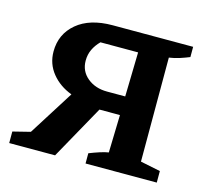

<svg xmlns="http://www.w3.org/2000/svg" viewBox="-82 -627 794 724"><g transform="rotate(15 314.5 -265.0)"><path d="M11 0V-45L79 -62L190 -238Q142 -256 112.5 -292.5Q83 -329 83 -377Q83 -445 133.5 -487.5Q184 -530 273 -530H587V-490Q570 -483 550 -476.5Q530 -470 509 -467V-61L587 -45V0H309V-40Q329 -48 349 -54.5Q369 -61 383 -63L387 -210H307L190 0ZM317 -283H388L392 -456H245Q228 -439 218.5 -419Q209 -399 209 -375Q209 -334 240 -308.5Q271 -283 317 -283Z"/></g></svg>

Font: Piazzolla SC SemiBold
Style: Regular
Weight: 600
Designer: Juan Pablo del Peral
Foundry: Huerta Tipografica
Version: Version 1.330